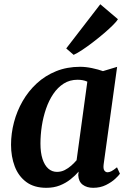

<svg xmlns="http://www.w3.org/2000/svg" viewBox="-20 -887 619 917"><path d="M475.1 -102.7Q472.3 -81.3 478.3 -72.8Q484.2 -64.2 494.1 -64.2Q502 -64.2 512.4 -69.5Q522.7 -74.8 538.8 -88L552.8 -57.3Q547.9 -49.6 530.6 -33.3Q513.3 -17.1 486.3 -3.5Q459.3 10 425 10Q394.8 10 375 -4.8Q355.2 -19.7 353.7 -50.8L355.6 -67.4Q339.2 -48.3 316.8 -30.6Q294.5 -12.8 265.9 -1.4Q237.2 10 201.1 10Q142.9 10 105.5 -17.8Q68.2 -45.5 50.4 -92.3Q32.7 -139.2 32.7 -195.5Q32.7 -249.5 46.8 -303.1Q60.9 -356.7 88.3 -404.3Q115.7 -452 155.8 -488.9Q195.8 -525.8 247.9 -546.9Q299.9 -568 362.9 -568Q389.3 -568 419.9 -561.6Q450.4 -555.1 471.7 -547.3L539.4 -567.7ZM397.1 -497Q386.5 -501.9 374.6 -504Q362.7 -506.1 350.4 -506.1Q313.3 -506.1 284.5 -487.9Q255.7 -469.6 234.6 -438.5Q213.5 -407.3 199.9 -367.7Q186.3 -328.1 179.7 -285.2Q173.2 -242.4 173.2 -201.2Q173.2 -158.2 183 -127.9Q192.8 -97.6 210.6 -81.8Q228.3 -66.1 252 -66.1Q272.1 -66.1 289.1 -74.7Q306.1 -83.4 320.5 -96.1Q334.8 -108.9 345.8 -121.7ZM296.3 -655.7 459 -866.7 543.3 -795.2Q537.8 -785.4 520.1 -767.7Q502.4 -750 477.6 -728.7Q452.8 -707.5 425.7 -686.7Q398.6 -665.8 373.8 -649.3Q349 -632.8 331.7 -625Z"/></svg>

Font: Merriweather 7pt Light
Style: Italic
Weight: 300
Italic angle: -7.8°
Designer: Eben Sorkin
Foundry: Eben Sorkin
Version: Version 2.200;gftools[0.9.31]